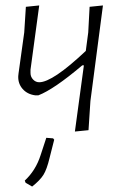

<svg xmlns="http://www.w3.org/2000/svg" viewBox="-20 -479 449 705"><path d="M124 -459 92 -223V-211Q92 -197 101.5 -187Q111 -177 124 -177Q173 -177 295 -292L304 -360L309 -454L358 -459L312 -108L305 -1L255 4L288 -239H282Q178 -151 121 -129H109Q80 -133 63 -152.5Q46 -172 47 -199L48 -209L69 -360L75 -454ZM98 206 74 192 71 184Q111 147 129 91L150 27L175 29L179 34L162 101Q152 143 139.5 163Q127 183 98 206Z"/></svg>

Font: Alegreya Sans Light
Style: Italic
Weight: 300
Italic angle: -7°
Designer: Juan Pablo del Peral
Foundry: Huerta Tipografica
Version: Version 2.007